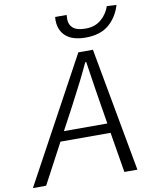

<svg xmlns="http://www.w3.org/2000/svg" viewBox="-144 -1029 867 1102"><g transform="rotate(-10 289.5 -477.5)"><path d="M349 -722H434L566 0H490L451 -235H159L34 0H-43ZM252 -928 253 -945H320L319 -920Q319 -888 341.5 -868.5Q364 -849 415 -849Q469 -849 505 -879.5Q541 -910 556 -955L612 -952Q591 -882 541 -840Q491 -798 406 -798Q330 -798 291 -832.5Q252 -867 252 -928ZM442 -291 421 -420 408 -501Q392 -604 384 -659H378Q335 -565 258 -420L189 -291Z"/></g></svg>

Font: Nebula Sans Book
Style: Regular
Weight: 400
Italic angle: -9°
Designer: Paul D. Hunt for Adobe (as Source Sans)
Foundry: Nebula Entertainment & Broadcasting LLC
Version: Version 1.010